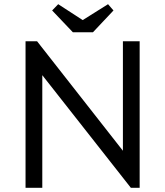

<svg xmlns="http://www.w3.org/2000/svg" viewBox="-20 -897 789 917"><path d="M567 -177V-700H647V0H605L182 -538V0H102V-700H157ZM375 -801 496 -877 522 -847 424 -743H328L229 -847L258 -877Z"/></svg>

Font: Tilda Sans
Style: Regular
Weight: 400
Designer: ParaType Ltd
Foundry: ParaType Ltd
Version: Version 1.002W